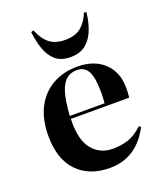

<svg xmlns="http://www.w3.org/2000/svg" viewBox="-145 -873 827 981"><g transform="rotate(-20 268.0 -383.0)"><path d="M283 14Q172 14 107 -53Q42 -120 42 -247Q42 -338 75.5 -401.5Q109 -465 167.5 -497.5Q226 -530 301 -530Q392 -530 446 -479.5Q500 -429 500 -344Q500 -330 499.5 -317Q499 -304 497 -290H180Q176 -178 218 -125.5Q260 -73 332 -73Q374 -73 412.5 -85Q451 -97 494 -136L503 -129Q429 14 283 14ZM180 -306H369Q370 -318 371 -332Q372 -346 372 -361Q372 -446 353 -480Q334 -514 293 -514Q260 -514 236.5 -495Q213 -476 199 -431Q185 -386 180 -306ZM288 -587Q237 -587 207 -612.5Q177 -638 162 -681Q147 -724 141 -776L155 -780Q176 -728 208 -703.5Q240 -679 292 -679Q347 -679 378.5 -705Q410 -731 429 -778L441 -775Q436 -725 419.5 -682Q403 -639 371.5 -613Q340 -587 288 -587Z"/></g></svg>

Font: Literata 72pt SemiBold
Style: Regular
Weight: 600
Designer: Latin by Veronika Burian and Jose Scaglione. Greek by Irene Vlachou. Cyrillic by Vera Evstafieva.
Foundry: TypeTogether
Version: Version 3.002